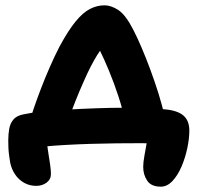

<svg xmlns="http://www.w3.org/2000/svg" viewBox="-20 -542 738 720"><path d="M93 -94Q97 -107 107.5 -138Q118 -169 133.5 -209.5Q149 -250 167 -291Q185 -332 203 -367Q236 -428 263.5 -461.5Q291 -495 317.5 -508.5Q344 -522 371 -522Q398 -522 425 -503.5Q452 -485 480 -430Q494 -403 510.5 -364.5Q527 -326 543.5 -281.5Q560 -237 574.5 -191Q589 -145 598 -102L451 -81Q441 -129 424.5 -179.5Q408 -230 389 -276Q370 -322 353 -356Q336 -390 326 -404L396 -396Q368 -373 344.5 -335.5Q321 -298 295 -239Q278 -201 263.5 -164.5Q249 -128 238.5 -98Q228 -68 223 -50ZM583 158Q547 158 532 135.5Q517 113 517 84Q517 67 521.5 42.5Q526 18 530.5 -8Q535 -34 535 -55L627 -2Q613 -2 583.5 -3.5Q554 -5 505 -5Q463 -5 415.5 -4.5Q368 -4 319.5 -2.5Q271 -1 226.5 1.5Q182 4 145.5 7.5Q109 11 84 16L152 -47Q152 -36 154.5 -15Q157 6 161 30Q165 54 168 75.5Q171 97 171 110Q171 131 154.5 143Q138 155 116 155Q91 155 70.5 143.5Q50 132 36.5 112Q23 92 18 67Q16 54 14 39.5Q12 25 11.5 11Q11 -3 11 -16Q11 -38 14.5 -58.5Q18 -79 30 -93.5Q42 -108 67 -113Q94 -119 137 -123.5Q180 -128 232.5 -131Q285 -134 341 -136Q397 -138 449 -138Q466 -138 490.5 -137.5Q515 -137 543 -136Q571 -135 598 -132Q645 -128 667.5 -109Q690 -90 690 -52Q690 -23 682.5 13Q675 49 661 82Q647 115 627 136.5Q607 158 583 158Z"/></svg>

Font: Shantell Sans
Style: Bold
Weight: 700
Designer: Stephen Nixon, Anya Danilova, Shantell Martin
Foundry: Arrow Type
Version: Version 1.011;[c5ecc13dd]